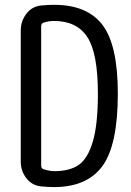

<svg xmlns="http://www.w3.org/2000/svg" viewBox="-20 -760 540 790"><path d="M149.4 -652.3V-78.1Q149.4 -66.4 160.2 -63.5Q181.6 -56.6 202.1 -55.7Q267.6 -55.7 304.7 -82Q341.8 -108.4 362.3 -178.7Q382.8 -249 382.8 -375Q382.8 -541 339.4 -607.4Q295.9 -673.8 202.1 -673.8Q180.7 -673.8 160.2 -667Q149.4 -664.1 149.4 -652.3ZM148.4 6.8Q111.3 2.9 88.4 -26.9Q65.4 -56.6 65.4 -94.7V-634.8Q65.4 -672.9 88.4 -703.1Q111.3 -733.4 148.4 -737.3Q176.8 -740.2 202.1 -740.2Q338.9 -740.2 401.9 -657.2Q464.8 -574.2 464.8 -375Q464.8 -163.1 401.4 -76.7Q337.9 9.8 202.1 9.8Q176.8 9.8 148.4 6.8Z"/></svg>

Font: Rounded-X Mgen+ 1mn regular
Style: Regular
Weight: 400
Designer: [Source Han Sans]
Ryoko NISHIZUKA  (kana & ideographs); Paul D. Hunt (Latin, Greek & Cyrillic); Wenlong ZHANG  (bopomofo
Version: Version 1.059.20150602